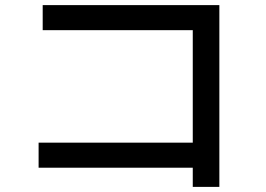

<svg xmlns="http://www.w3.org/2000/svg" viewBox="-20 -728 1040 751"><path d="M838 3H734V-72H131V-170H734V-610H147V-708H838Z"/></svg>

Font: IBM Plex Sans JP Medium
Style: Regular
Weight: 500
Designer: Mike Abbink; Paul van der Laan; Pieter van Rosmalen; Wujin Sim; Yejin Wi; Jinhee Kim; Boomi Park; Yona Kim; Kichan Ma
Foundry: Sandoll Inc.
Version: Version 1.001